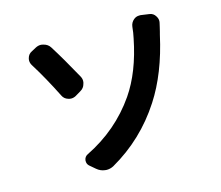

<svg xmlns="http://www.w3.org/2000/svg" viewBox="-107 -886 1215 1054"><g transform="rotate(-15 500.0 -359.0)"><path d="M414.1 17.6Q395.5 27.3 375 27.3Q370.1 27.3 365.2 26.4Q339.8 23.4 319.3 5.9L287.1 -21.5Q275.4 -32.2 275.4 -47.9Q275.4 -50.8 275.4 -53.7Q278.3 -74.2 296.9 -83Q475.6 -170.9 585.9 -330.1Q668 -449.2 704.1 -631.8Q710.9 -662.1 713.9 -695.3Q716.8 -718.8 734.4 -733.4Q748 -745.1 766.6 -745.1Q770.5 -745.1 774.4 -745.1L822.3 -738.3Q844.7 -735.4 856.4 -715.8Q865.2 -702.1 865.2 -688.5Q865.2 -681.6 863.3 -674.8Q861.3 -664.1 858.4 -653.3Q855.5 -642.6 853 -630.9Q850.6 -619.1 848.6 -614.3Q802.7 -405.3 710 -262.7Q595.7 -85.9 414.1 17.6ZM127 -633.8Q118.2 -647.5 118.2 -662.1Q118.2 -668.9 120.1 -675.8Q126 -698.2 146.5 -708L171.9 -721.7Q186.5 -729.5 201.2 -729.5Q209 -729.5 217.8 -726.6Q242.2 -720.7 254.9 -700.2Q304.7 -621.1 368.2 -505.9Q376 -492.2 376 -478.5Q376 -469.7 373 -461.9Q367.2 -438.5 345.7 -426.8L314.5 -408.2Q301.8 -401.4 288.1 -401.4Q280.3 -401.4 271.5 -404.3Q249 -411.1 239.3 -431.6Q182.6 -544.9 127 -633.8Z"/></g></svg>

Font: Gen Jyuu Gothic Bold
Style: Bold
Weight: 700
Designer: [Source Han Sans]
Ryoko NISHIZUKA  (kana & ideographs); Paul D. Hunt (Latin, Greek & Cyrillic); Wenlong ZHANG  (bopomofo
Version: Version 1.002.20150607